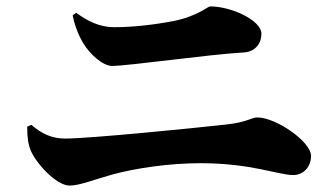

<svg xmlns="http://www.w3.org/2000/svg" viewBox="-20 -663 1040 600"><path d="M797 -557C797 -600 702 -643 637 -643C629 -643 597 -612 521 -597C469 -587 400 -578 338 -578C289 -578 253 -598 218 -623L207 -615C212 -589 222 -559 239 -530C259 -495 301 -457 330 -457C382 -457 632 -493 741 -499C779 -501 797 -529 797 -557ZM76 -193C90 -157 154 -83 198 -83C228 -83 275 -102 329 -117C405 -138 510 -153 607 -153C765 -153 850 -116 896 -116C930 -116 952 -143 952 -176C952 -220 843 -296 784 -296C766 -296 752 -281 688 -274C580 -262 259 -230 184 -230C142 -230 110 -245 78 -273L65 -267C65 -232 68 -213 76 -193Z"/></svg>

Font: Noto Serif CJK JP Black
Style: Regular
Weight: 900
Designer: Ryoko NISHIZUKA 西塚涼子 (kana & ideographs); Frank Grießhammer (Latin, Greek & Cyrillic); Wenlong ZHANG 张文龙 (bopomofo); San
Foundry: Adobe Systems Incorporated
Version: Version 1.001;PS 1.001;hotconv 16.6.54;makeotf.lib2.5.65590